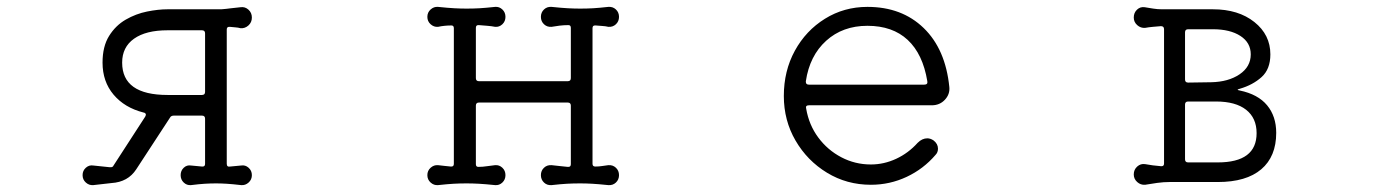

<svg xmlns="http://www.w3.org/2000/svg" viewBox="-20 -526 4040 558"><path d="M251 12Q239 13 229.5 4.5Q220 -4 220 -17Q220 -30 229.5 -38.5Q239 -47 251 -45L299 -40H302Q308 -40 310 -45L402 -187Q404 -191 404 -192Q404 -198 397 -199Q342 -213 310 -251Q278 -289 278 -344Q278 -391 297 -421.5Q316 -452 345.5 -469Q375 -486 407.5 -492.5Q440 -499 467 -499H623Q637 -500 651.5 -502Q666 -504 679 -505Q692 -507 702 -498Q712 -489 712 -475Q712 -461 702 -452Q692 -443 679 -444Q672 -446 664 -446.5Q656 -447 648 -448H646Q639 -448 639 -440V-50Q639 -40 649 -42L681 -45Q693 -47 702.5 -38.5Q712 -30 712 -17Q712 -4 702.5 4.5Q693 13 681 12Q655 9 638.5 8Q622 7 608 7Q592 7 575.5 8Q559 9 535 12Q523 13 514 4.5Q505 -4 505 -17Q505 -30 514 -38.5Q523 -47 535 -45L567 -42H569Q576 -42 576 -50V-181Q576 -190 567 -190H485Q477 -190 474 -184L376 -34Q352 3 304 6ZM467 -250H567Q576 -250 576 -259V-429Q576 -438 567 -438H467Q404 -438 369.5 -413.5Q335 -389 335 -344Q335 -250 467 -250Z M1253 12Q1241 13 1231.5 4.5Q1222 -4 1222 -17Q1222 -30 1231.5 -38.5Q1241 -47 1253 -46Q1261 -45 1270.5 -44Q1280 -43 1290 -42H1292Q1299 -42 1299 -50V-444Q1299 -452 1292 -452Q1282 -452 1272 -451Q1262 -450 1253 -448Q1241 -447 1231.5 -455.5Q1222 -464 1222 -477Q1222 -490 1231.5 -498.5Q1241 -507 1253 -506Q1282 -503 1300.5 -502Q1319 -501 1336 -501Q1356 -501 1373.5 -502Q1391 -503 1419 -506Q1431 -507 1440 -498.5Q1449 -490 1449 -477Q1449 -464 1440 -455.5Q1431 -447 1419 -448Q1409 -450 1396.5 -451Q1384 -452 1372 -453H1370Q1363 -453 1363 -445V-299Q1363 -290 1372 -290H1630Q1639 -290 1639 -299V-445Q1639 -453 1632 -453Q1619 -453 1606.5 -451.5Q1594 -450 1583 -448Q1570 -447 1561 -455.5Q1552 -464 1552 -477Q1552 -490 1561 -498.5Q1570 -507 1583 -506Q1612 -503 1630.5 -502Q1649 -501 1666 -501Q1686 -501 1703.5 -502Q1721 -503 1748 -506Q1761 -507 1770 -498.5Q1779 -490 1779 -477Q1779 -464 1770 -455.5Q1761 -447 1748 -448Q1740 -450 1730.5 -450.5Q1721 -451 1711 -452H1709Q1702 -452 1702 -444V-50Q1702 -42 1710 -42Q1721 -42 1730 -43.5Q1739 -45 1748 -46Q1761 -47 1770 -38.5Q1779 -30 1779 -17Q1779 -4 1770 4.5Q1761 13 1748 12Q1719 9 1701 8Q1683 7 1666 7Q1646 7 1628 8Q1610 9 1583 12Q1570 13 1561 4.5Q1552 -4 1552 -17Q1552 -30 1561 -38.5Q1570 -47 1583 -46Q1594 -45 1606 -43.5Q1618 -42 1630 -41H1632Q1639 -41 1639 -49V-219Q1639 -228 1630 -228H1372Q1363 -228 1363 -219V-49Q1363 -41 1370 -41Q1383 -41 1395.5 -43Q1408 -45 1419 -46Q1431 -47 1440 -38.5Q1449 -30 1449 -17Q1449 -4 1440 4.5Q1431 13 1419 12Q1390 9 1371.5 8Q1353 7 1336 7Q1316 7 1298.5 8Q1281 9 1253 12Z M2511 11Q2441 11 2383.5 -24Q2326 -59 2292 -117.5Q2258 -176 2258 -247Q2258 -320 2290 -378.5Q2322 -437 2377.5 -471.5Q2433 -506 2501 -506Q2601 -506 2664.5 -444.5Q2728 -383 2739 -273Q2741 -252 2726 -236Q2711 -220 2688 -220H2331Q2320 -220 2323 -210Q2331 -163 2358 -126.5Q2385 -90 2425 -69Q2465 -48 2511 -48Q2549 -48 2584.5 -64.5Q2620 -81 2647 -111Q2660 -124 2675 -124Q2684 -124 2693 -118Q2706 -108 2706 -94Q2706 -83 2699 -76Q2664 -35 2615 -12Q2566 11 2511 11ZM2331 -280H2666Q2677 -280 2675 -290Q2662 -369 2618 -410Q2574 -451 2501 -451Q2429 -451 2381 -407.5Q2333 -364 2322 -290V-288Q2322 -280 2331 -280Z M3308 11Q3295 12 3285 3Q3275 -6 3275 -19Q3275 -33 3285 -42Q3295 -51 3308 -49Q3329 -45 3354 -43H3356Q3363 -43 3363 -51V-441Q3363 -450 3354 -450Q3342 -449 3330.5 -448Q3319 -447 3308 -445Q3295 -444 3285 -453Q3275 -462 3275 -475Q3275 -489 3284.5 -498Q3294 -507 3307 -505Q3319 -503 3331.5 -501Q3344 -499 3357 -499H3505Q3579 -499 3625.5 -462Q3672 -425 3672 -368Q3672 -325 3646.5 -302Q3621 -279 3583 -268Q3571 -265 3583 -263Q3636 -252 3662.5 -220Q3689 -188 3689 -140Q3689 -71 3645.5 -34Q3602 3 3519 3H3379Q3362 3 3343.5 5.5Q3325 8 3308 11ZM3433 -286 3500 -287Q3550 -288 3582.5 -310Q3615 -332 3615 -368Q3615 -402 3585 -421.5Q3555 -441 3505 -441H3433Q3424 -441 3424 -432V-295Q3424 -286 3433 -286ZM3433 -54H3519Q3632 -54 3632 -139Q3632 -183 3601.5 -207Q3571 -231 3514 -231H3433Q3424 -231 3424 -222V-63Q3424 -54 3433 -54Z"/></svg>

Font: Kiwi Maru Light
Style: Regular
Weight: 300
Designer: Hiroki-Chan
Version: Version 1.100